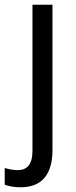

<svg xmlns="http://www.w3.org/2000/svg" viewBox="-60 -556 321 816"><path d="M27 240C120 240 163 183 163 81V-536H78V84C78 145 54 167 15 167C-5 167 -23 163 -40 158V229C-24 235 -1 240 27 240Z"/></svg>

Font: Noto Sans Lao SemiCondensed
Style: Regular
Weight: 400
Width: 4
Designer: Monotype Design Team
Foundry: Monotype Imaging Inc.
Version: Version 2.004